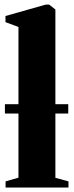

<svg xmlns="http://www.w3.org/2000/svg" viewBox="-20 -838 331 858"><path d="M62.5 -44V-717.5L4.5 -739V-766.5L184.5 -817.5H199.5L227.5 -795.5V-43.5L286 -27.5V0H5V-27.5ZM285 -372.5V-330.5H2V-372.5Z"/></svg>

Font: Merriweather 120pt Black
Style: Regular
Weight: 900
Designer: Eben Sorkin
Foundry: Eben Sorkin
Version: Version 2.100